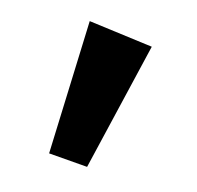

<svg xmlns="http://www.w3.org/2000/svg" viewBox="-45 -787 381 372"><g transform="rotate(10 145.5 -601.5)"><path d="M104 -741 231 -713 148 -462 71 -475Z"/></g></svg>

Font: BioRhyme
Style: Bold
Weight: 700
Designer: Aoife Mooney
Foundry: Aoife Mooney Type
Version: Version 1.600;gftools[0.9.33]